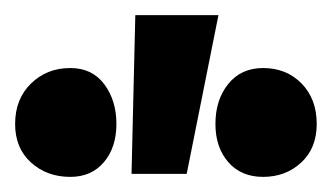

<svg xmlns="http://www.w3.org/2000/svg" viewBox="-28 -731 439 254"><path d="M146 -501 151 -711H261L219 -501ZM65 -497Q34 -497 13 -516Q-8 -535 -8 -567Q-8 -600 13 -620.5Q34 -641 65 -641Q94 -641 110 -619.5Q126 -598 126 -567Q126 -536 109.5 -516.5Q93 -497 65 -497ZM320 -497Q291 -497 274 -516.5Q257 -536 257 -567Q257 -599 274 -620Q291 -641 320 -641Q351 -641 371 -620.5Q391 -600 391 -567Q391 -535 370.5 -516Q350 -497 320 -497Z"/></svg>

Font: Ysabeau Office ExtraBold
Style: Regular
Weight: 800
Designer: Christian Thalmann (Catharsis Fonts)
Version: Version 2.001;gftools[0.9.30]; featfreeze: tnum,lnum,ss02